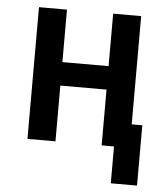

<svg xmlns="http://www.w3.org/2000/svg" viewBox="-50 -567 659 758"><g transform="rotate(5 280.0 -188.0)"><path d="M417 146V0H368V-221H185V0H74V-522H185V-314H368V-522H479V-93H521V146Z"/></g></svg>

Font: Ubuntu Sans Mono Medium
Style: Regular
Weight: 500
Monospace: yes
Designer: Dalton Maag Ltd
Foundry: Dalton Maag Ltd
Version: Version 1.006